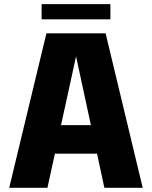

<svg xmlns="http://www.w3.org/2000/svg" viewBox="-20 -897 725 917"><path d="M178.7 -804.7V-877.4H507.3V-804.7ZM23.9 0 201.7 -737.8H484.4L661.6 0H478.5L443.4 -163.1H242.2L206.5 0ZM271.5 -299.3H414.1L343.3 -627.9Z"/></svg>

Font: Epilogue ExtraBold
Style: Regular
Weight: 800
Designer: Tyler Finck
Foundry: Etcetera Type Co
Version: Version 2.112